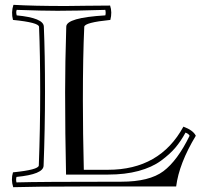

<svg xmlns="http://www.w3.org/2000/svg" viewBox="-20 -759 872 802"><path d="M252 -375Q252 -495.1 256.8 -647.9Q257.8 -685.1 419.9 -694.8Q422.9 -704.1 419.9 -717.8Q292 -713.9 220.2 -713.9Q160.2 -713.9 49.8 -717.8Q45.9 -709 49.8 -694.8Q162.1 -684.1 163.1 -647.9Q168 -533.2 168 -375Q168 -220.2 162.1 -66.9Q161.1 -30.8 48.8 -20Q45.9 -7.8 48.8 2.9Q143.1 0 486.8 0Q604 0 662.6 -43.9Q721.2 -87.9 772 -191.9Q768.1 -200.2 754.9 -205.1Q735.8 -169.9 712.9 -142.6Q689.9 -115.2 652.3 -87.6Q614.7 -60.1 558.8 -44.9Q502.9 -29.8 432.1 -29.8H255.9Q252 -201.2 252 -375ZM326.2 -338.9Q326.2 -205.1 330.1 -49.8H431.2Q647.9 -49.8 746.1 -230Q787.1 -214.8 797.9 -191.9Q728 -76.2 715.8 20H321.8Q128.9 20 35.2 22.9Q24.9 -8.8 34.2 -39.1Q141.1 -49.8 142.1 -67.9Q147.9 -221.2 147.9 -375Q147.9 -532.2 143.1 -647Q142.1 -665 34.2 -675.8Q25.9 -708 36.1 -738.8Q121.1 -733.9 254.9 -733.9Q274.9 -733.9 335 -734.9Q395 -735.8 439.9 -735.8Q449.2 -708 440.9 -675.8Q333 -665 332 -647Q326.2 -524.9 326.2 -338.9Z"/></svg>

Font: Jacques Francois Shadow
Style: Regular
Weight: 400
Designer: Alexei Vanyashin, Nikita Kanarev (i@xarsok.ru)
Foundry: Cyreal (www.cyreal.org)
Version: Version 1.003